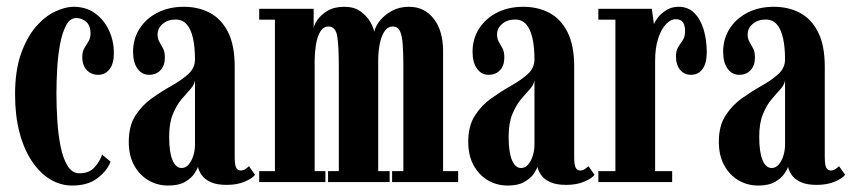

<svg xmlns="http://www.w3.org/2000/svg" viewBox="-20 -550 2574 580"><path d="M198 10.5Q163 10.5 131.8 -8.2Q100.5 -27 76.5 -62.8Q52.5 -98.5 39 -149.5Q25.5 -200.5 25.5 -264.5Q25.5 -336.5 43.2 -387Q61 -437.5 88.2 -469Q115.5 -500.5 146.2 -515Q177 -529.5 202.5 -529.5Q240 -529.5 267.2 -509.8Q294.5 -490 309.2 -458.2Q324 -426.5 324 -389.5Q324 -357.5 310.8 -340.8Q297.5 -324 277 -324Q255.5 -324 242 -338.5Q228.5 -353 228.5 -377.5Q228.5 -394 234.8 -404.5Q241 -415 247.2 -425Q253.5 -435 253.5 -449Q253.5 -472.5 240.5 -484Q227.5 -495.5 210.5 -495.5Q191.5 -495.5 179.8 -473.5Q168 -451.5 161.5 -416.8Q155 -382 152.8 -342.5Q150.5 -303 150.5 -268Q150.5 -227.5 153.2 -185Q156 -142.5 163.2 -106.8Q170.5 -71 184.2 -48.8Q198 -26.5 220 -26.5Q249 -26.5 265.2 -44.2Q281.5 -62 288.5 -83L314 -61.5Q303.5 -34 274.5 -11.8Q245.5 10.5 198 10.5Z M488 10.5Q455.5 10.5 428.5 -5.2Q401.5 -21 385.2 -50.5Q369 -80 369 -121.5Q369 -170 389.2 -201.2Q409.5 -232.5 439.2 -253.5Q469 -274.5 498.8 -291.2Q528.5 -308 548.8 -326.2Q569 -344.5 569 -371Q569 -407.5 563 -434.5Q557 -461.5 544.2 -476.2Q531.5 -491 510.5 -491Q487 -491 471.5 -477.8Q456 -464.5 456 -446Q456 -433 461.5 -423.5Q467 -414 472.5 -403.8Q478 -393.5 478 -376Q478 -352 465 -338Q452 -324 430.5 -324Q408.5 -324 395.2 -342.8Q382 -361.5 382 -393.5Q382 -432.5 401.5 -463.2Q421 -494 455.8 -511.8Q490.5 -529.5 535 -529.5Q579.5 -529.5 614 -511.2Q648.5 -493 668.8 -453.2Q689 -413.5 689 -348.5V-77.5Q689 -52.5 693.2 -43.8Q697.5 -35 707 -35Q715.5 -35 722 -39.8Q728.5 -44.5 732 -48L750.5 -22Q743 -11.5 719.8 -1.5Q696.5 8.5 665 8.5Q634.5 8.5 616.2 0Q598 -8.5 589.2 -21.2Q580.5 -34 578 -46Q576 -38.5 566.8 -25Q557.5 -11.5 538.8 -0.5Q520 10.5 488 10.5ZM528.5 -42.5Q541 -42.5 550 -53Q559 -63.5 564 -79.8Q569 -96 569 -112.5V-307.5Q567 -293.5 555 -280.5Q543 -267.5 528.2 -250Q513.5 -232.5 502.2 -205.5Q491 -178.5 491 -136.5Q491 -90.5 501 -66.5Q511 -42.5 528.5 -42.5Z M763 0V-33H810.5V-490.5H763V-523.5H927.5V-465.5Q928.5 -474.5 938.8 -489.8Q949 -505 969.2 -517.2Q989.5 -529.5 1020 -529.5Q1049.5 -529.5 1068.8 -515.8Q1088 -502 1098.2 -484.2Q1108.5 -466.5 1110.5 -454Q1113.5 -469.5 1127.2 -487Q1141 -504.5 1163.5 -517Q1186 -529.5 1215.5 -529.5Q1262.5 -529.5 1290.5 -493Q1318.5 -456.5 1318.5 -396V-33H1364V0H1164.5V-33H1198.5V-349Q1198.5 -390 1196.5 -416.8Q1194.5 -443.5 1187.8 -456.8Q1181 -470 1166.5 -470Q1152 -470 1142.5 -456.8Q1133 -443.5 1128 -421.2Q1123 -399 1122.5 -371.5V-33H1157V0H971V-33H1003.5V-349Q1003.5 -410 998.8 -440Q994 -470 972 -470Q958 -470 948.8 -456.5Q939.5 -443 935.2 -419.2Q931 -395.5 930.5 -366V-33H963V0Z M1513.5 10.5Q1481 10.5 1454 -5.2Q1427 -21 1410.8 -50.5Q1394.5 -80 1394.5 -121.5Q1394.5 -170 1414.8 -201.2Q1435 -232.5 1464.8 -253.5Q1494.5 -274.5 1524.2 -291.2Q1554 -308 1574.2 -326.2Q1594.5 -344.5 1594.5 -371Q1594.5 -407.5 1588.5 -434.5Q1582.5 -461.5 1569.8 -476.2Q1557 -491 1536 -491Q1512.5 -491 1497 -477.8Q1481.5 -464.5 1481.5 -446Q1481.5 -433 1487 -423.5Q1492.5 -414 1498 -403.8Q1503.5 -393.5 1503.5 -376Q1503.5 -352 1490.5 -338Q1477.5 -324 1456 -324Q1434 -324 1420.8 -342.8Q1407.5 -361.5 1407.5 -393.5Q1407.5 -432.5 1427 -463.2Q1446.5 -494 1481.2 -511.8Q1516 -529.5 1560.5 -529.5Q1605 -529.5 1639.5 -511.2Q1674 -493 1694.2 -453.2Q1714.5 -413.5 1714.5 -348.5V-77.5Q1714.5 -52.5 1718.8 -43.8Q1723 -35 1732.5 -35Q1741 -35 1747.5 -39.8Q1754 -44.5 1757.5 -48L1776 -22Q1768.5 -11.5 1745.2 -1.5Q1722 8.5 1690.5 8.5Q1660 8.5 1641.8 0Q1623.5 -8.5 1614.8 -21.2Q1606 -34 1603.5 -46Q1601.5 -38.5 1592.2 -25Q1583 -11.5 1564.2 -0.5Q1545.5 10.5 1513.5 10.5ZM1554 -42.5Q1566.5 -42.5 1575.5 -53Q1584.5 -63.5 1589.5 -79.8Q1594.5 -96 1594.5 -112.5V-307.5Q1592.5 -293.5 1580.5 -280.5Q1568.5 -267.5 1553.8 -250Q1539 -232.5 1527.8 -205.5Q1516.5 -178.5 1516.5 -136.5Q1516.5 -90.5 1526.5 -66.5Q1536.5 -42.5 1554 -42.5Z M1787.5 0V-33H1839V-490.5H1787.5V-523.5H1949L1955.5 -476.5Q1957.5 -484 1967.2 -496.8Q1977 -509.5 1993 -519.5Q2009 -529.5 2030 -529.5Q2058.5 -529.5 2077.2 -511Q2096 -492.5 2105.5 -461Q2115 -429.5 2115 -392Q2115 -359 2102.2 -341.5Q2089.5 -324 2067.5 -324Q2047 -324 2034.5 -339Q2022 -354 2022 -380Q2022 -397.5 2029 -408.2Q2036 -419 2042.8 -429.2Q2049.5 -439.5 2049.5 -455Q2049.5 -474 2042.8 -483Q2036 -492 2021 -492Q2006 -492 1991.8 -477Q1977.5 -462 1968.2 -433.8Q1959 -405.5 1959 -366.5V-33H2010.5V0Z M2270.5 10.5Q2238 10.5 2211 -5.2Q2184 -21 2167.8 -50.5Q2151.5 -80 2151.5 -121.5Q2151.5 -170 2171.8 -201.2Q2192 -232.5 2221.8 -253.5Q2251.5 -274.5 2281.2 -291.2Q2311 -308 2331.2 -326.2Q2351.5 -344.5 2351.5 -371Q2351.5 -407.5 2345.5 -434.5Q2339.5 -461.5 2326.8 -476.2Q2314 -491 2293 -491Q2269.5 -491 2254 -477.8Q2238.5 -464.5 2238.5 -446Q2238.5 -433 2244 -423.5Q2249.5 -414 2255 -403.8Q2260.5 -393.5 2260.5 -376Q2260.5 -352 2247.5 -338Q2234.5 -324 2213 -324Q2191 -324 2177.8 -342.8Q2164.5 -361.5 2164.5 -393.5Q2164.5 -432.5 2184 -463.2Q2203.5 -494 2238.2 -511.8Q2273 -529.5 2317.5 -529.5Q2362 -529.5 2396.5 -511.2Q2431 -493 2451.2 -453.2Q2471.5 -413.5 2471.5 -348.5V-77.5Q2471.5 -52.5 2475.8 -43.8Q2480 -35 2489.5 -35Q2498 -35 2504.5 -39.8Q2511 -44.5 2514.5 -48L2533 -22Q2525.5 -11.5 2502.2 -1.5Q2479 8.5 2447.5 8.5Q2417 8.5 2398.8 0Q2380.5 -8.5 2371.8 -21.2Q2363 -34 2360.5 -46Q2358.5 -38.5 2349.2 -25Q2340 -11.5 2321.2 -0.5Q2302.5 10.5 2270.5 10.5ZM2311 -42.5Q2323.5 -42.5 2332.5 -53Q2341.5 -63.5 2346.5 -79.8Q2351.5 -96 2351.5 -112.5V-307.5Q2349.5 -293.5 2337.5 -280.5Q2325.5 -267.5 2310.8 -250Q2296 -232.5 2284.8 -205.5Q2273.5 -178.5 2273.5 -136.5Q2273.5 -90.5 2283.5 -66.5Q2293.5 -42.5 2311 -42.5Z"/></svg>

Font: Imbue 24pt
Style: Bold
Weight: 700
Designer: Tyler Finck
Foundry: Etcetera Type Company
Version: Version 1.102